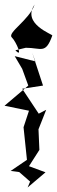

<svg xmlns="http://www.w3.org/2000/svg" viewBox="-24 -851 251 848"><path d="M90 -640C159 -640 177 -610 207 -694C211 -699 70 -745 129 -831C105 -762 7 -707 28 -686C47 -668 80 -591 44 -629ZM132 -580 41 -603 74 -547 101 -473 -4 -384 104 -362 80 -289 95 -145 23 -96 61 -91 109 -49 98 -23 177 -90 104 -117 150 -189 146 -280 180 -366 147 -349 74 -459 166 -473 118 -619Z"/></svg>

Font: Charger Distortion
Style: 2
Weight: 400
Designer: Jasper
Foundry: Cannot Into Space Fonts
Version: Version 0.98